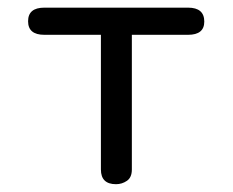

<svg xmlns="http://www.w3.org/2000/svg" viewBox="-20 -470 602 497"><path d="M466.8 -450.2Q508.8 -450.2 508.8 -414.1Q508.8 -379.9 466.8 -379.9H321.3V-31.2Q321.3 -10.7 308.6 -2Q295.9 6.8 280.3 6.8Q241.2 6.8 241.2 -31.2V-379.9H94.7Q52.7 -379.9 52.7 -415Q52.7 -450.2 94.7 -450.2Z"/></svg>

Font: Jura
Style: DemiBold
Weight: 600
Version: Version 2.4